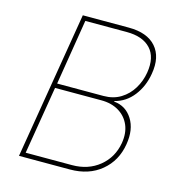

<svg xmlns="http://www.w3.org/2000/svg" viewBox="-108 -822 856 917"><g transform="rotate(15 320.5 -363.5)"><path d="M68.2 0 188.9 -727.3H416.2Q507.8 -727.3 551.1 -678.1Q594.5 -628.9 579.5 -542.6Q568.9 -478.7 532.3 -431.6Q495.7 -384.6 440.3 -370.7V-367.9Q498.9 -362.6 530.7 -312.1Q562.5 -261.7 549.7 -186.1Q535.9 -101.9 474.6 -51Q413.4 0 319.6 0ZM95.2 -22.7H323.9Q403.8 -22.7 459 -67.6Q514.2 -112.6 527 -186.1Q535.5 -236.5 519.2 -275.2Q502.8 -313.9 466.6 -335.9Q430.4 -358 379.3 -358H150.6ZM154.8 -380.7H383.5Q432.5 -380.7 468.8 -403.1Q505 -425.4 527.3 -462.4Q549.7 -499.3 556.8 -542.6Q569.6 -620.4 530.7 -662.5Q491.8 -704.5 411.9 -704.5H207.4Z"/></g></svg>

Font: Inter UI Thin
Style: Italic
Weight: 100
Italic angle: -9.39999°
Designer: Rasmus Andersson
Foundry: rsms
Version: 3.2;8d6f07862